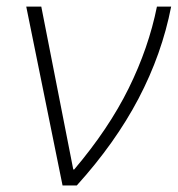

<svg xmlns="http://www.w3.org/2000/svg" viewBox="-20 -566 542 586"><path d="M170.9 0 60.1 -545.9H106L203.6 -48.8H206.5Q312 -173.3 372.8 -296.6Q433.6 -419.9 459 -545.9H502.4Q474.1 -400.9 402.8 -265.1Q331.5 -129.4 214.4 0Z"/></svg>

Font: Inter Display Extra Light
Style: Italic
Weight: 200
Italic angle: -9.39999°
Designer: Rasmus Andersson
Foundry: rsms
Version: Version 4.000;git-4fc901f